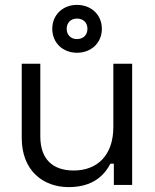

<svg xmlns="http://www.w3.org/2000/svg" viewBox="-20 -757 635 786"><path d="M194 -639C194 -581 238 -541 295 -541C353 -541 397 -581 397 -639C397 -697 353 -737 295 -737C238 -737 194 -697 194 -639ZM253 -639C253 -664 270 -681 295 -681C321 -681 338 -664 338 -639C338 -614 321 -597 295 -597C270 -597 253 -614 253 -639ZM521 0V-496H444V-237C444 -121 378 -59 282 -59C197 -59 145 -104 145 -199V-496H69V-192C69 -57 158 9 261 9C360 9 407 -39 432 -87H446V0Z"/></svg>

Font: Space Text
Style: Regular
Weight: 400
Designer: Florian Karsten (Space Text), Colophon Foundry (Space Mono)
Foundry: Florian Karsten
Version: Version 1.003;PS 001.003;hotconv 1.0.88;makeotf.lib2.5.64775